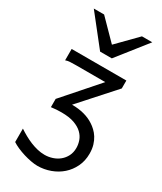

<svg xmlns="http://www.w3.org/2000/svg" viewBox="-247 -866 993 1180"><g transform="rotate(30 250.0 -275.5)"><path d="M444.3 -498V-441.9L229.5 -202.6Q276.9 -202.6 315.9 -192.1Q355 -181.6 385.7 -161.1Q400.9 -151.4 416.5 -136.7Q432.1 -122.1 444.8 -102.1Q457.5 -82 465.6 -55.4Q473.6 -28.8 473.6 4.9Q473.6 55.7 453.6 97.2Q433.6 138.7 400.4 168Q367.2 197.3 323.2 213.4Q279.3 229.5 231.9 229.5Q211.9 229.5 185.8 224.6Q159.7 219.7 133.3 211.7Q106.9 203.6 82.5 192.9Q58.1 182.1 41.5 170.9V75.7Q62.5 89.8 86.2 103Q109.9 116.2 134.8 126.5Q159.7 136.7 185.3 142.8Q210.9 148.9 236.8 148.9Q264.6 148.9 291.5 140.1Q318.4 131.3 339.4 114Q360.4 96.7 373 71.8Q385.7 46.9 385.7 14.6Q385.7 -10.7 376.7 -36.4Q367.7 -62 346.2 -82.8Q324.7 -103.5 288.6 -116.5Q252.4 -129.4 197.8 -129.4Q181.2 -129.4 163.1 -128.4Q145 -127.4 124.5 -124.5V-183.1L336.9 -424.8H131.8Q109.9 -424.8 89.8 -423.8Q69.8 -422.9 56.2 -417.5V-498ZM123 -781.2 257.3 -644.5 391.6 -781.2H464.8L298.8 -571.3H215.8L49.8 -781.2Z"/></g></svg>

Font: Andika Compact
Style: Regular
Weight: 400
Designer: Victor Gaultney, Annie Olsen, Julie Remington, Don Collingsworth, Eric Hays, Becca Hirsbrunner
Foundry: SIL International
Version: Version 5.000 ; LnSpcTght